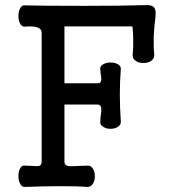

<svg xmlns="http://www.w3.org/2000/svg" viewBox="-20 -737 696 758"><path d="M144.5 -606.4V-97.7Q144.5 -85 134.8 -82Q127.9 -80.1 106.4 -82L79.1 -83Q66.4 -85.9 59.6 -72.3Q52.7 -60.5 52.7 -42Q52.7 -23.4 59.6 -11.7Q66.4 2 79.1 1Q150.4 -2 220.7 -2Q290 -2 324.2 1Q337.9 2 346.7 -11.7Q354.5 -23.4 354.5 -41Q354.5 -59.6 346.7 -71.3Q337.9 -85 324.2 -83L293.9 -82Q262.7 -80.1 251 -81.1Q234.4 -84 234.4 -97.7V-324.2H366.2Q377.9 -324.2 379.9 -308.6Q380.9 -298.8 377 -274.4L376 -257.8Q374 -244.1 387.7 -236.3Q399.4 -228.5 416 -228.5Q433.6 -228.5 445.3 -236.3Q458 -244.1 457 -257.8Q453.1 -311.5 453.1 -365.2Q453.1 -418.9 457 -463.9Q458 -476.6 445.3 -483.4Q433.6 -490.2 416 -490.2Q399.4 -490.2 387.7 -483.4Q374 -476.6 376 -463.9L377 -449.2Q380.9 -428.7 379.9 -420.9Q377.9 -408.2 366.2 -408.2H234.4V-632.8H502.9Q505.9 -608.4 505.9 -581.1Q506.8 -548.8 503.9 -523.4Q501 -506.8 515.6 -497.1Q527.3 -488.3 545.9 -488.3Q565.4 -488.3 577.1 -497.1Q590.8 -506.8 588.9 -523.4Q585.9 -549.8 586.9 -593.8Q588.9 -634.8 592.8 -660.2Q596.7 -694.3 590.8 -704.1Q583 -718.8 551.8 -716.8Q470.7 -713.9 311.5 -713.9Q148.4 -713.9 79.1 -715.8Q66.4 -717.8 59.6 -704.1Q52.7 -692.4 52.7 -673.8Q52.7 -656.2 59.6 -643.6Q66.4 -630.9 79.1 -631.8Q111.3 -634.8 127 -628.9Q144.5 -623 144.5 -606.4Z"/></svg>

Font: Gungsuh
Style: Regular
Weight: 400
Version: Version 2.21